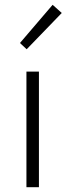

<svg xmlns="http://www.w3.org/2000/svg" viewBox="-20 -779 277 799"><path d="M91 -574 63 -600 199 -759 237 -725ZM90 0V-481H142V0Z"/></svg>

Font: Assistant Light
Style: Regular
Weight: 300
Designer: Hebrew By Ben Nathan, Latin by Paul Hunt
Version: Version 2.001;PS 002.001;hotconv 1.0.88;makeotf.lib2.5.64775